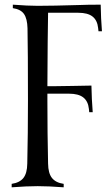

<svg xmlns="http://www.w3.org/2000/svg" viewBox="-20 -508 465 811"><path d="M139.2 -483.4Q202.6 -483.4 314.5 -486.8Q347.7 -488.3 405.3 -488.3Q406.2 -430.7 410.6 -376H396L394.5 -389.6Q391.1 -422.4 370.8 -438.2Q350.6 -454.1 310.5 -454.1H183.1Q181.2 -360.8 180.2 -144H215.8Q243.2 -144 284.9 -145Q326.7 -146 366.2 -146.5Q367.2 -88.9 371.6 -34.2H356.9L355.5 -47.9Q352.1 -80.6 331.8 -96.4Q311.5 -112.3 271.5 -112.3H180.2V-83Q180.2 56.2 183.1 183.1Q183.6 223.6 199.5 243.7Q215.3 263.7 249 268.6V283.2Q185.5 278.3 139.2 278.3Q92.8 278.3 29.3 283.2V268.6Q63 263.7 78.9 243.7Q94.7 223.6 95.2 183.1Q98.1 56.2 98.1 -83Q98.1 -295.4 96.2 -388.2Q95.2 -429.2 81.3 -449Q67.4 -468.8 34.2 -473.6V-488.3Q97.7 -483.4 139.2 -483.4Z"/></svg>

Font: Flanker
Style: Regular
Weight: 400
Designer: Flanker
Foundry: Flanker
Version: Version 2.027